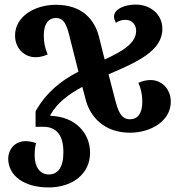

<svg xmlns="http://www.w3.org/2000/svg" viewBox="-20 -569 815 842"><path d="M640 -218C623 -218 605 -214 587 -206C599 -176 604 -154 604 -122C604 -75 586 -46 550 -46C510 -46 498 -82 484 -135L456 -243C582 -297 692 -346 692 -442C692 -509 637 -549 575 -549C528 -549 480 -530 480 -496C480 -488 483 -479 488 -469C503 -479 517 -482 530 -482C559 -482 577 -461 577 -434C577 -380 519 -345 439 -308L414 -408C394 -486 338 -548 225 -548C134 -548 46 -498 46 -413C46 -359 85 -318 136 -318C152 -318 171 -322 189 -330C177 -359 172 -382 172 -414C172 -460 190 -490 225 -490C264 -490 274 -454 287 -401L324 -255C246 -214 183 -164 136 -81V-13H170C232 -13 258 30 258 98C258 168 232 196 194 196C155 196 132 163 132 113C132 95 133 77 138 59C125 53 104 50 93 50C42 50 16 90 16 126C16 202 86 253 193 253C301 253 375 191 375 101C375 13 309 -58 201 -61V-65C231 -118 278 -154 341 -188L355 -135C374 -57 437 13 550 13C641 13 729 -38 729 -123C729 -177 691 -218 640 -218Z"/></svg>

Font: Noto Serif Georgian SemiBold
Style: Regular
Weight: 600
Designer: Monotype Design Team, Akaki Razmadze
Foundry: Google LLC
Version: Version 2.003